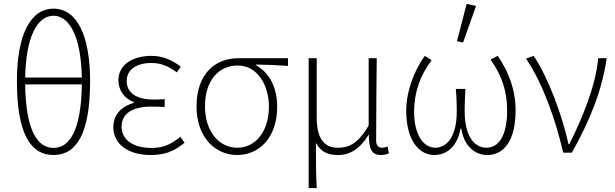

<svg xmlns="http://www.w3.org/2000/svg" viewBox="-20 -776 3125 976"><path d="M252 12C370 12 438 -99 438 -363C438 -598 370 -732 252 -732C134 -732 66 -598 66 -363C66 -99 134 12 252 12ZM252 -696C333 -696 392 -590 396 -382H108C112 -590 170 -696 252 -696ZM252 -24C170 -24 111 -114 108 -347H396C393 -114 334 -24 252 -24Z M745 12C816 12 862 -5 918 -50L897 -81C846 -39 807 -24 750 -24C656 -24 598 -66 598 -132C598 -196 650 -234 747 -234C770 -234 789 -234 817 -232V-272C792 -270 780 -270 761 -270C664 -270 624 -311 624 -364C624 -427 681 -456 749 -456C798 -456 838 -439 879 -408L899 -437C856 -470 808 -492 750 -492C658 -492 582 -450 582 -368C582 -319 610 -276 660 -257V-253C607 -238 556 -201 556 -129C556 -45 630 12 745 12Z M1186 12C1297 12 1389 -76 1389 -233C1389 -334 1348 -407 1282 -444V-448C1337 -447 1388 -445 1444 -441V-480H1189C1079 -480 979 -405 979 -235C979 -76 1076 12 1186 12ZM1186 -25C1094 -25 1022 -107 1022 -235C1022 -372 1096 -443 1188 -443C1289 -443 1347 -343 1347 -234C1347 -107 1278 -25 1186 -25Z M1549 180H1590C1586 99 1586 60 1586 -50C1613 0 1651 12 1700 12C1759 12 1811 -20 1853 -90H1855C1855 -18 1870 12 1916 12C1934 12 1947 8 1957 3L1950 -31C1938 -27 1931 -25 1922 -25C1905 -25 1892 -36 1892 -61C1892 -199 1894 -338 1895 -480H1854V-138C1796 -39 1748 -25 1697 -25C1621 -25 1590 -82 1590 -177V-480H1549Z M2188 12C2250 12 2305 -31 2321 -122H2325C2339 -31 2396 12 2457 12C2544 12 2601 -65 2601 -215C2601 -317 2567 -410 2510 -492L2474 -473C2533 -389 2558 -308 2558 -215C2558 -89 2517 -25 2452 -25C2403 -25 2342 -67 2342 -212C2342 -244 2343 -281 2346 -324H2297C2301 -281 2302 -244 2302 -212C2302 -67 2242 -25 2193 -25C2131 -25 2085 -93 2085 -208C2085 -304 2115 -392 2174 -470L2139 -492C2084 -414 2045 -312 2045 -213C2045 -66 2108 12 2188 12ZM2334 -560 2400 -746 2352 -756 2303 -567Z M2843 0H2887C2979 -164 3040 -315 3064 -480H3021C3008 -339 2940 -175 2874 -43H2870C2837 -191 2769 -378 2693 -492L2654 -478C2739 -352 2802 -175 2843 0Z"/></svg>

Font: Source Sans Pro Light
Style: Regular
Weight: 300
Designer: Paul D. Hunt
Foundry: Adobe Systems Incorporated
Version: Version 3.006;hotconv 1.0.111;makeotfexe 2.5.65597